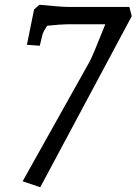

<svg xmlns="http://www.w3.org/2000/svg" viewBox="-20 -681 573 806"><path d="M262 -652H523L533 -613L149 105L75 80L356 -422Q366 -438 422 -579H260Q238 -579 178 -573Q162 -548 159 -539L147 -489L93 -493L123 -641L145 -661Q239 -652 262 -652Z"/></svg>

Font: Andada SC
Style: Italic
Weight: 400
Italic angle: -8.29999°
Designer: Carolina Giovagnoli
Foundry: Carolina Giovagnoli
Version: Version 1.003